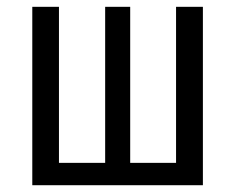

<svg xmlns="http://www.w3.org/2000/svg" viewBox="-20 -546 693 566"><path d="M578.1 -525.9V0H75.2V-525.9H153.8V-65.9H290V-525.9H363.8V-65.9H499V-525.9Z"/></svg>

Font: Fira Sans Compressed Book
Style: Regular
Weight: 350
Width: 1
Designer: Carrois Corporate & Edenspiekermann AG
Foundry: Carrois Corporate GbR & Edenspiekermann AG
Version: Version 4.203;PS 004.203;hotconv 1.0.88;makeotf.lib2.5.64775